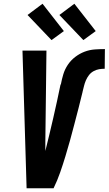

<svg xmlns="http://www.w3.org/2000/svg" viewBox="-20 -1005 580 1025"><path d="M266 0H122L100 -735H228L222 -245Q222 -234 222 -222.5Q222 -211 222 -199Q244 -287 264.5 -376Q285 -465 303 -553L305 -555Q310 -582 318 -608.5Q326 -635 342 -659Q358 -683 381.5 -701Q405 -719 431.5 -729Q458 -739 485.5 -741Q513 -743 540 -743L539 -638Q524 -638 509 -635.5Q494 -633 479.5 -625Q465 -617 455 -604Q445 -591 438.5 -576Q432 -561 428.5 -546Q425 -531 421 -516V-515Q411 -472 399.5 -428.5Q388 -385 377 -342Q366 -299 354 -256Q342 -213 329 -170Q316 -127 301 -84Q286 -41 266 0ZM425 -791 297 -925 377 -985 491 -839ZM255 -791 127 -925 207 -985 321 -839Z"/></svg>

Font: Iosevka Extrabold
Style: Italic
Weight: 800
Italic angle: -9°
Monospace: yes
Designer: Belleve Invis
Foundry: Belleve Invis
Version: Version 32.5.0; ttfautohint (v1.8.4)